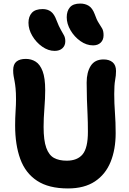

<svg xmlns="http://www.w3.org/2000/svg" viewBox="-20 -1046 724 1079"><path d="M362 13Q254 13 188.5 -30Q123 -73 94 -152.5Q65 -232 65 -341Q65 -382 67.5 -420.5Q70 -459 70 -487Q70 -525 67.5 -549.5Q65 -574 62 -589.5Q59 -605 56.5 -619Q54 -633 54 -651Q54 -685 72.5 -700Q91 -715 125 -715Q156 -715 180.5 -699.5Q205 -684 219.5 -646Q234 -608 234 -539Q234 -494 229.5 -437Q225 -380 225 -333Q225 -257 240 -215.5Q255 -174 283.5 -158.5Q312 -143 355 -143Q415 -143 444.5 -179Q474 -215 474 -305Q474 -360 472 -403Q470 -446 468.5 -488Q467 -530 467 -582Q467 -640 490 -676Q513 -712 562 -712Q594 -712 613 -696Q632 -680 632 -647Q632 -622 627 -595.5Q622 -569 622 -518Q622 -465 626 -412Q630 -359 630 -298Q630 -206 601.5 -136Q573 -66 513.5 -26.5Q454 13 362 13ZM503 -791Q466 -791 432 -815Q398 -839 376.5 -875.5Q355 -912 355 -949Q355 -984 373 -1005Q391 -1026 431 -1026Q458 -1026 478.5 -1013.5Q499 -1001 512 -967Q523 -935 534.5 -917.5Q546 -900 554 -886Q562 -872 562 -848Q562 -822 546 -806.5Q530 -791 503 -791ZM287 -760Q251 -760 217 -784Q183 -808 161.5 -844.5Q140 -881 140 -918Q140 -953 159 -974Q178 -995 220 -995Q247 -995 266 -981Q285 -967 298 -931Q311 -897 322 -878.5Q333 -860 340 -846.5Q347 -833 347 -814Q347 -790 331 -775Q315 -760 287 -760Z"/></svg>

Font: Shantell Sans Normal
Style: Bold
Weight: 700
Designer: Stephen Nixon, Anya Danilova, Shantell Martin
Foundry: Arrow Type
Version: Version 1.009;[a7da0bfa3]